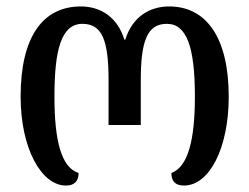

<svg xmlns="http://www.w3.org/2000/svg" viewBox="-20 -568 774 596"><path d="M185 8C209 8 224 -4 224 -31C170 -48 149 -132 149 -268C149 -413 170 -494 236 -494C298 -494 317 -441 317 -318V-180H417V-318C417 -441 437 -494 498 -494C560 -494 585 -421 585 -268C585 -135 564 -50 512 -31C512 -6 524 8 551 8C630 8 690 -108 690 -268C690 -449 622 -548 505 -548C446 -548 391 -517 369 -445H366C344 -517 290 -548 231 -548C113 -548 44 -454 44 -268C44 -108 108 8 185 8Z"/></svg>

Font: Noto Serif Georgian Condensed Medium
Style: Regular
Weight: 500
Width: 3
Designer: Monotype Design Team, Akaki Razmadze
Foundry: Google LLC
Version: Version 2.003